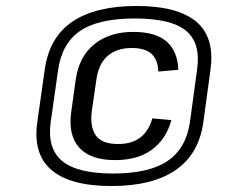

<svg xmlns="http://www.w3.org/2000/svg" viewBox="-20 -852 759 644"><path d="M366 -315Q284 -315 246 -356.5Q208 -398 219 -477L234 -585Q245 -662 296 -703.5Q347 -745 427 -745Q502 -745 539 -712.5Q576 -680 578 -618L511 -612Q510 -651 488.5 -671Q467 -691 422 -691Q371 -691 340.5 -664Q310 -637 303 -583L288 -480Q281 -428 301 -398.5Q321 -369 376 -369Q423 -369 451 -391Q479 -413 491 -455L555 -449Q537 -385 489.5 -350Q442 -315 366 -315ZM354 -228Q216 -228 153 -281.5Q90 -335 105 -442L130 -618Q145 -727 223 -779.5Q301 -832 438 -832Q575 -832 638 -779.5Q701 -727 686 -618L662 -442Q647 -335 569 -281.5Q491 -228 354 -228ZM359 -270Q480 -270 542 -312Q604 -354 617 -442L641 -618Q654 -707 604.5 -748.5Q555 -790 432 -790Q310 -790 249 -748.5Q188 -707 175 -618L150 -442Q138 -354 188.5 -312Q239 -270 359 -270Z"/></svg>

Font: Pathway Extreme 8pt Thin 12pt Medium
Style: Italic
Weight: 500
Italic angle: -8°
Version: Version 1.001;gftools[0.9.26]